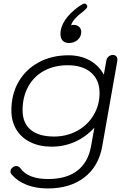

<svg xmlns="http://www.w3.org/2000/svg" viewBox="-20 -809 717 1080"><path d="M47 174Q39 166 39 156Q39 144 49 134.5Q59 125 72 125Q86 125 96 139Q139 198 251 198Q354 198 415 151Q476 104 492 14L511 -91Q462 -38 401 -11Q340 16 270 16Q202 16 150.5 -9.5Q99 -35 71.5 -81Q44 -127 44 -188Q44 -279 84.5 -349Q125 -419 198 -458.5Q271 -498 365 -498Q432 -498 483.5 -470Q535 -442 564 -389L578 -467Q580 -482 591 -491Q602 -500 615 -500Q628 -500 635 -491Q642 -482 640 -467L555 14Q535 127 454.5 189Q374 251 249 251Q183 251 131 231Q79 211 47 174ZM540 -286Q540 -359 492.5 -400.5Q445 -442 361 -442Q285 -442 227.5 -410.5Q170 -379 138.5 -321.5Q107 -264 107 -189Q107 -117 152.5 -79Q198 -41 284 -41Q355 -41 414 -73Q473 -105 506.5 -161.5Q540 -218 540 -286ZM320 -619Q320 -657 346 -696Q372 -735 421 -771Q447 -789 456 -789Q463 -789 468 -781Q471 -777 471 -772Q471 -767 465.5 -761Q460 -755 452 -748Q388 -700 380 -667Q385 -669 395 -669Q413 -669 425 -658Q437 -647 437 -629Q437 -603 417 -585Q397 -567 368 -567Q345 -567 332.5 -580.5Q320 -594 320 -619Z"/></svg>

Font: Kodchasan Light
Style: Italic
Weight: 300
Italic angle: -10°
Version: Version 1.000; ttfautohint (v1.6)